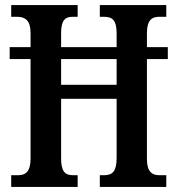

<svg xmlns="http://www.w3.org/2000/svg" viewBox="-20 -734 697 754"><path d="M24 0H285V-46H265C236 -46 220 -61 220 -111V-346H438V-113C438 -61 421 -46 390 -46H372V0H633V-46H605C577 -46 557 -60 557 -109V-502H639V-549H557V-603C557 -655 576 -668 605 -668H633V-714H372V-668H389C421 -668 438 -655 438 -603V-549H220V-604C220 -655 236 -668 265 -668H285V-714H24V-668H47C78 -668 100 -655 100 -604V-549H18V-502H100V-111C100 -61 81 -46 52 -46H24ZM220 -401V-502H438V-401Z"/></svg>

Font: Noto Serif Lao ExtraCondensed SemiBold
Style: Regular
Weight: 600
Width: 2
Designer: Monotype Design Team
Foundry: Monotype Imaging Inc.
Version: Version 2.003